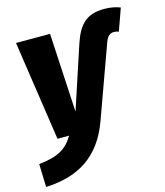

<svg xmlns="http://www.w3.org/2000/svg" viewBox="-138 -675 854 991"><g transform="rotate(-15 289.0 -180.0)"><path d="M-15 225C154 218 279 149 344 -31L483 -415C495 -448 510 -457 530 -457C540 -457 548 -455 555 -452L597 -570C573 -579 547 -585 512 -585C416 -585 373 -540 341 -442L232 -111L209 -533H27L106 0H168C129 64 85 90 -19 102Z"/></g></svg>

Font: Fira Sans ExtraBold
Style: Italic
Weight: 800
Italic angle: -8°
Designer: bBox Type GmbH & Carrois Corporate GbR & Edenspiekermann AG
Foundry: bBox Type GmbH & Carrois Corporate GbR & Edenspiekermann AG
Version: Version 4.301;PS 004.301;hotconv 1.0.88;makeotf.lib2.5.64775